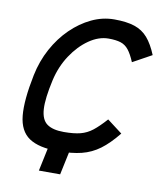

<svg xmlns="http://www.w3.org/2000/svg" viewBox="-84 -702 767 889"><g transform="rotate(10 300.0 -257.0)"><path d="M159 118 184 0H152L161 -42H293L259 118ZM434 -171 505 -117Q464 -66 425.5 -37.5Q387 -9 341 2.5Q295 14 230 14Q140 14 94 -17Q48 -48 41 -119.5Q34 -191 59 -313Q73 -381 104.5 -439Q136 -497 180 -540Q224 -583 275.5 -607.5Q327 -632 382 -632Q440 -632 477.5 -619.5Q515 -607 540 -578Q565 -549 585 -500L496 -451Q481 -487 465.5 -506.5Q450 -526 428 -533Q406 -540 371 -540Q325 -540 279.5 -508.5Q234 -477 199 -424Q164 -371 149 -305Q129 -216 132 -166.5Q135 -117 162 -97.5Q189 -78 241 -78Q289 -78 319.5 -86Q350 -94 375.5 -114Q401 -134 434 -171Z"/></g></svg>

Font: Victor Mono Thin
Style: Italic
Weight: 100
Italic angle: -12°
Monospace: yes
Designer: Rune Bjørnerås
Version: Version 1.561;gftools[0.9.30]